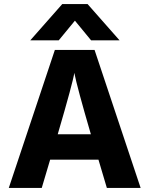

<svg xmlns="http://www.w3.org/2000/svg" viewBox="-20 -918 730 938"><path d="M267 -721H128L284 -898H408L564 -721H425L346 -817ZM184 0H23L248 -674H442L667 0H502L461 -138H225ZM343 -562Q337 -518 262 -262H424Q357 -491 343 -562Z"/></svg>

Font: Hind Kochi
Style: Bold
Weight: 700
Designer: Dhruvi Tolia
Foundry: Indian Type Foundry
Version: Version 0.702;PS 1.0;hotconv 1.0.81;makeotf.lib2.5.63406